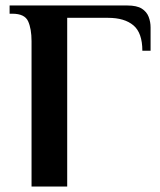

<svg xmlns="http://www.w3.org/2000/svg" viewBox="-20 -680 584 700"><path d="M95 0V-530Q95 -575 82.5 -602.5Q70 -630 25 -630H15V-660H444Q479 -660 497 -648.5Q515 -637 522 -618.5Q529 -600 529 -580V-495H499Q499 -560 466.5 -587.5Q434 -615 374 -615H225V0Z"/></svg>

Font: El Messiri
Style: Regular
Weight: 400
Designer: Mohamed Gaber
Foundry: Kief Type Foundry
Version: Version 2.020